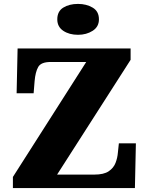

<svg xmlns="http://www.w3.org/2000/svg" viewBox="-20 -962 761 982"><path d="M46 0V-57L421 -645H239Q190 -645 175.5 -619.5Q161 -594 157 -547L152 -485H65L70 -714H648V-656L272 -69H462Q511 -69 536 -86Q561 -103 571 -129Q581 -155 583 -182L588 -229H675L670 0ZM379 -784Q334 -784 303.5 -804.5Q273 -825 273 -863Q273 -904 303.5 -923Q334 -942 379 -942Q422 -942 454 -923Q486 -904 486 -863Q486 -825 454 -804.5Q422 -784 379 -784Z"/></svg>

Font: Noto Serif Myanmar Black
Style: Regular
Weight: 900
Designer: Ben Mitchell and the Monotype Design Team
Foundry: Monotype Imaging Inc.
Version: Version 2.106; ttfautohint (v1.8.4.7-5d5b)